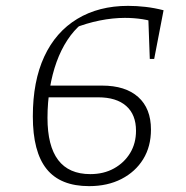

<svg xmlns="http://www.w3.org/2000/svg" viewBox="-20 -628 633 655"><path d="M284 7Q186 7 139 -51.5Q92 -110 92 -231Q92 -351 131 -435Q170 -519 243.5 -563.5Q317 -608 417 -608Q446 -608 476.5 -604.5Q507 -601 538 -593L521 -548Q495 -558 466 -562.5Q437 -567 406 -567Q365 -567 320 -558Q275 -549 230 -531L259 -547Q232 -525 210 -491.5Q188 -458 173 -416.5Q158 -375 150 -326.5Q142 -278 142 -226Q142 -34 288 -34Q334 -34 369 -53.5Q404 -73 424 -106Q444 -139 444 -182Q444 -237 410.5 -266.5Q377 -296 315 -296H132L140 -336H328Q408 -336 451.5 -297Q495 -258 495 -186Q495 -128 468.5 -85Q442 -42 394.5 -17.5Q347 7 284 7ZM491 -427 485 -593H538L506 -427Z"/></svg>

Font: Piazzolla Thin Thin
Style: Italic
Weight: 250
Italic angle: -11.3°
Version: Version 2.005